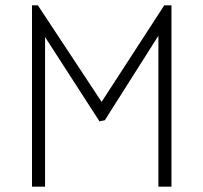

<svg xmlns="http://www.w3.org/2000/svg" viewBox="-20 -700 763 720"><path d="M353 -245 149 -561V0H100V-680H122L361 -318L596 -680H623V0H574V-566L373 -249Z"/></svg>

Font: Palanquin Thin
Style: Regular
Weight: 250
Designer: Pria Ravichandran
Version: Version 1.001